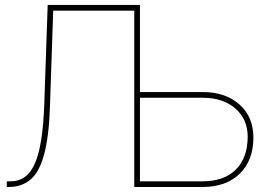

<svg xmlns="http://www.w3.org/2000/svg" viewBox="-20 -747 1096 767"><path d="M789.1 0H516.3V-704.5H192.5L179.7 -325.3Q177.9 -263.8 172.1 -216.1Q166.2 -168.3 157 -132.8Q138.5 -62.9 105.1 -32.7Q69.6 0 14.2 0H7.1V-22.7H22.7Q89.1 -22.7 120 -95.5Q136 -132.1 145.1 -191.8Q154.1 -251.4 157 -335.2L170.5 -727.3H539.1V-379.3H789.1Q881 -379.3 936.8 -329.5Q992.2 -279.8 992.2 -197.4Q992.2 -106.2 937.5 -52.9Q882.8 0 789.1 0ZM789.1 -22.7Q874.3 -22.7 921.5 -68.9Q968.8 -115.1 969.5 -200.3Q969.5 -270.6 920.1 -313.6Q871.4 -356.5 789.1 -356.5H539.1V-22.7Z"/></svg>

Font: Linik Sans Thin
Style: Regular
Weight: 100
Designer: Fonts by Rasmus Andersson / Changes by Cristiano Sobral with parts from Marc Monis
Foundry: rsms
Version: Version 3.020; ttfautohint (v1.6)